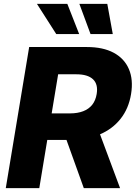

<svg xmlns="http://www.w3.org/2000/svg" viewBox="-20 -970 701 990"><path d="M9.8 0 130.4 -727.5H428.7Q511.2 -727.5 566.2 -698Q621.1 -668.5 644.5 -614Q668 -559.6 655.8 -484.9Q643.6 -410.2 601.6 -357.2Q559.6 -304.2 493.4 -276.4Q427.2 -248.5 343.3 -248.5H154.8L177.2 -385.3H340.8Q379.9 -385.3 408.9 -396.5Q438 -407.7 455.6 -429.9Q473.1 -452.1 478.5 -485.4Q486.8 -535.6 459.5 -561.3Q432.1 -586.9 374 -586.9H279.8L182.6 0ZM412.1 0 293 -331.5H475.6L599.1 0ZM446.8 -794.4 389.2 -950.2H533.2L561.5 -794.4ZM270 -794.4 170.4 -950.2H327.1L388.2 -794.4Z"/></svg>

Font: Inter 18pt ExtraBold
Style: Italic
Weight: 800
Italic angle: -9.3988°
Designer: Rasmus Andersson
Foundry: rsms
Version: Version 4.001;git-66647c0bb